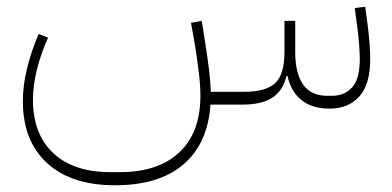

<svg xmlns="http://www.w3.org/2000/svg" viewBox="-20 -311 1166 571"><path d="M960 12Q908 12 876.5 -13.5Q845 -39 835 -85H832Q821 -40 789 -20Q757 0 703 0H606Q598 116 525.5 178Q453 240 322 240Q192 240 120 174Q48 108 48 -10Q48 -57 60.5 -108Q73 -159 95 -210L123 -199Q101 -150 89.5 -103Q78 -56 78 -15Q78 88 138.5 144.5Q199 201 309 201H335Q451 201 513.5 142Q576 83 576 -26Q576 -41 575 -57Q574 -73 571.5 -93.5Q569 -114 565.5 -139.5Q562 -165 556 -199L548 -243L580 -249L587 -205Q597 -143 601.5 -104.5Q606 -66 607 -38H707Q770 -38 798 -63.5Q826 -89 826 -156V-249H858V-156Q858 -93 881.5 -59.5Q905 -26 954 -26H967Q1005 -26 1027.5 -51.5Q1050 -77 1050 -135Q1050 -152 1048 -179Q1046 -206 1042 -235L1035 -287L1066 -291L1073 -240Q1077 -209 1079 -181.5Q1081 -154 1081 -135Q1081 -60 1048.5 -24Q1016 12 960 12Z"/></svg>

Font: IBM Plex Sans Arabic ExtLt
Style: Regular
Weight: 200
Designer: Mike Abbink, Paul van der Laan, Pieter van Rosmalen, Wael Morcos, Khajak Apelian
Foundry: Bold Monday
Version: Version 1.2